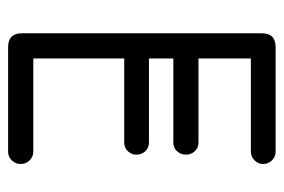

<svg xmlns="http://www.w3.org/2000/svg" viewBox="-133 -566 699 473"><g transform="rotate(90 216.5 -329.5)"><path d="M354 -62Q366 -62 375 -53Q384 -44 384 -31Q384 -18 375 -9Q366 0 354 0H96Q62 0 62 -34V-625Q62 -659 96 -659H354Q366 -659 375 -650Q384 -641 384 -628Q384 -616 375 -607Q366 -598 354 -598H124V-469H331Q344 -469 352.5 -460Q361 -451 361 -438Q361 -425 352.5 -416Q344 -407 331 -407H124V-347H331Q344 -347 352.5 -338Q361 -329 361 -316Q361 -304 352.5 -295Q344 -286 331 -286H124V-62Z"/></g></svg>

Font: Libertine Sup Medium
Style: Regular
Weight: 500
Designer: Bastien Sozeau
Foundry: NBR — Bastien Sozeau
Version: Version 2.003; ttfautohint (v1.8.4.7-5d5b);gftools[0.9.33]